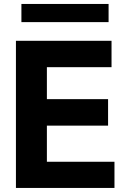

<svg xmlns="http://www.w3.org/2000/svg" viewBox="-20 -926 640 946"><path d="M58.5 -725H529.5V-595H211V-437.5H512.5V-307H211V-129H544V0H58.5ZM85.5 -906.5H515V-817H85.5Z"/></svg>

Font: JuliaMono ExtraBold
Style: Regular
Weight: 800
Monospace: yes
Designer: cormullion
Foundry: corm
Version: Version 0.055; ttfautohint (v1.8.4)